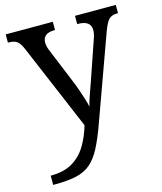

<svg xmlns="http://www.w3.org/2000/svg" viewBox="-115 -620 796 945"><g transform="rotate(-15 282.5 -148.0)"><path d="M38 193Q106 193 149.5 167Q193 141 220 96.5Q247 52 263 -4L78 -441Q65 -472 50.5 -483Q36 -494 7 -494H4V-536H244V-494H241Q181 -494 181 -446Q181 -429 189 -409L262 -231Q272 -208 281.5 -180.5Q291 -153 299 -128Q307 -103 310 -86Q317 -115 328.5 -146Q340 -177 350 -207L417 -402Q426 -426 426 -445Q426 -494 360 -494H357V-536H565V-494H562Q533 -494 518 -479Q503 -464 486 -416L334 4Q308 77 284 123Q260 169 230.5 194.5Q201 220 157 230Q113 240 47 240H38Z"/></g></svg>

Font: Noto Serif Makasar
Style: Regular
Weight: 400
Designer: Sérgio Martins
Version: Version 1.001; ttfautohint (v1.8.4.7-5d5b)